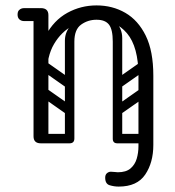

<svg xmlns="http://www.w3.org/2000/svg" viewBox="-20 -530 647 710"><path d="M492 -154H547V6Q547 71 517 115.5Q487 160 419 160Q402 160 385.5 155Q369 150 369 127Q369 116 375.5 110.5Q382 105 390 105Q396 105 404 106Q412 107 416 107Q446 107 462.5 93Q479 79 485.5 57Q492 35 492 11ZM433 -211Q418 -200 409 -214Q405 -219 404.5 -226Q404 -233 412 -239L489 -293Q504 -303 514 -289Q518 -283 517.5 -276.5Q517 -270 510 -265ZM435 -114Q420 -103 411 -117Q407 -122 406.5 -129Q406 -136 414 -142L491 -196Q506 -206 516 -192Q520 -186 519.5 -179.5Q519 -173 512 -168ZM118 -250Q118 -341 148.5 -398Q179 -455 229 -482.5Q279 -510 337 -510Q396 -510 443.5 -482.5Q491 -455 519 -398Q547 -341 547 -250H492Q492 -357 449.5 -407Q407 -457 337 -457Q291 -457 249 -435Q207 -413 180 -367.5Q153 -322 153 -250ZM131 0Q104 0 104 -26V-474Q104 -500 131 -500Q159 -500 159 -474V-26Q159 0 131 0ZM70 -452Q58 -452 51 -459Q45 -465 45 -476Q45 -488 51 -493Q58 -500 70 -500H121Q132 -500 138 -498.5Q144 -497 145 -495Q149 -491 152 -486Q155 -481 155 -476Q153 -463 146 -459Q142 -452 121 -452ZM519 0Q492 0 492 -26V-250Q492 -276 519 -276Q547 -276 547 -250V-26Q547 0 519 0ZM414 0Q397 0 397 -17V-379Q397 -396 414 -396Q432 -396 432 -380V-18Q432 0 414 0ZM337 -457Q305 -457 280 -439Q255 -421 255 -376V-281H220V-379Q220 -409 238 -431Q256 -453 285.5 -464.5Q315 -476 348 -476ZM337 -457 327 -476Q377 -476 404.5 -451.5Q432 -427 432 -389V-281H397V-376Q397 -421 383 -439Q369 -457 337 -457ZM115 -17Q115 -35 133 -35H236Q254 -35 254 -17Q254 0 235 0H132Q115 0 115 -17ZM399 -17Q399 -35 417 -35H520Q538 -35 538 -17Q538 0 519 0H416Q399 0 399 -17ZM130 -198Q140 -211 153 -202L247 -136Q261 -127 250 -111Q240 -98 227 -107L133 -173Q128 -177 126.5 -184Q125 -191 130 -198ZM130 -296Q140 -309 153 -300L247 -234Q261 -225 250 -209Q240 -196 227 -205L133 -271Q128 -275 126.5 -282Q125 -289 130 -296ZM237 0Q220 0 220 -17V-349Q220 -366 237 -366Q255 -366 255 -350V-18Q255 0 237 0ZM141 0Q124 0 124 -17V-349Q124 -366 141 -366Q159 -366 159 -350V-18Q159 0 141 0Z"/></svg>

Font: Nsibidi Libre Uzo
Style: Regular
Weight: 400
Designer: Oluwaseun Badejo
Version: Version 1.021